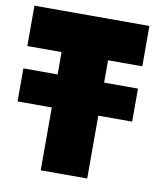

<svg xmlns="http://www.w3.org/2000/svg" viewBox="-77 -723 674 787"><g transform="rotate(10 260.5 -330.0)"><path d="M3 -399H480V-261.5H3ZM145.5 -492H3V-660H481.5V-492H339V0H145.5Z"/></g></svg>

Font: League Spartan Thin Black
Style: Regular
Weight: 900
Version: Version 2.002